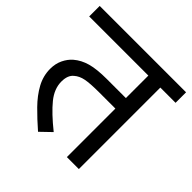

<svg xmlns="http://www.w3.org/2000/svg" viewBox="-167 -764 918 918"><g transform="rotate(45 292.0 -305.0)"><path d="M481 -551V0H400V-328H291Q230 -328 199.5 -322Q169 -316 150 -299Q126 -280 126 -237Q126 -188 163 -142.5Q200 -97 271 -40L217 12Q171 -28 131.5 -68Q92 -108 68.5 -151Q45 -194 45 -242Q45 -277 58.5 -305Q72 -333 93 -351Q122 -376 163 -387.5Q204 -399 272 -399H400V-551H0V-622H584V-551Z"/></g></svg>

Font: Noto Sans
Style: Italic
Weight: 400
Italic angle: -12°
Designer: Monotype Design Team
Foundry: Monotype Imaging Inc.
Version: Version 2.013; ttfautohint (v1.8.4.7-5d5b)